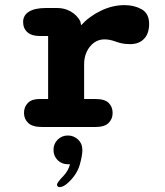

<svg xmlns="http://www.w3.org/2000/svg" viewBox="-20 -508 659 768"><path d="M316.5 -112H362Q399 -112 414.8 -96.2Q430.5 -80.5 430.5 -56Q430.5 -32 414.2 -16Q398 0 362 0H148.5Q110 0 93 -16Q76 -32 76 -56Q76 -80.5 91.5 -96.2Q107 -112 137.5 -112H172.5V-364H138.5Q106.5 -364 89.5 -379.2Q72.5 -394.5 72.5 -420Q72.5 -447 96 -461.5Q119.5 -476 164 -476H209Q238.5 -476 263 -462Q287.5 -448 301 -423.5L304.5 -407Q337.5 -443 383.8 -465.2Q430 -487.5 478.5 -487.5Q517 -487.5 546.8 -470.8Q576.5 -454 576.5 -412.5Q576.5 -373.5 556 -352.5Q535.5 -331.5 501 -331.5Q480 -331.5 466 -334.8Q452 -338 439 -343Q429 -346.5 418.8 -348.5Q408.5 -350.5 397.5 -350.5Q374 -350.5 355.8 -337Q337.5 -323.5 327 -301.2Q316.5 -279 316.5 -252ZM251.5 34Q275 34 292.2 50.2Q309.5 66.5 309.5 92.5Q309.5 114 299 151Q288.5 188 255.5 220Q244.5 231 235 235.8Q225.5 240.5 218.5 240.5Q213.5 240.5 210.8 237.5Q208 234.5 208 231Q208 226 214.8 217.2Q221.5 208.5 233.5 196Q243.5 185.5 250.2 173.5Q257 161.5 260 149Q258.5 149 256 149Q253.5 149 251.5 149Q227 149 210.5 132.5Q194 116 194 91.5Q194 67.5 210.5 50.8Q227 34 251.5 34Z"/></svg>

Font: Sono Monospace
Style: Bold
Weight: 700
Designer: Tyler Finck
Foundry: Tyler Finck
Version: Version 2.112